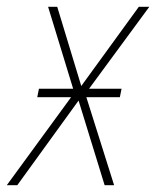

<svg xmlns="http://www.w3.org/2000/svg" viewBox="-57 -547 461 567"><path d="M-6 0 175 -250 252 0H280L198 -260H297L302 -285H206L384 -527H353L183 -293L112 -527H85L159 -285H58L53 -260H153L-37 0Z"/></svg>

Font: Noto Sans Display SemiCondensed Thin
Style: Italic
Weight: 250
Width: 4
Designer: Monotype Design team
Foundry: Monotype Imaging Inc.
Version: 1.000